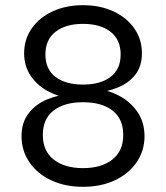

<svg xmlns="http://www.w3.org/2000/svg" viewBox="-20 -710 640 740"><path d="M63 -185Q63 -238 90.5 -273.5Q118 -309 162 -327Q206 -345 260 -350V-330Q211 -335 168.5 -356.5Q126 -378 99.5 -416Q73 -454 73 -505Q73 -558 102 -600Q131 -642 182.5 -666Q234 -690 300 -690Q366 -690 417.5 -666Q469 -642 498 -600Q527 -558 527 -505Q527 -454 501 -421.5Q475 -389 433.5 -372.5Q392 -356 340 -350V-370Q392 -365 437 -342Q482 -319 509.5 -279Q537 -239 537 -185Q537 -129 506.5 -84.5Q476 -40 422.5 -15Q369 10 300 10Q231 10 177.5 -15Q124 -40 93.5 -84.5Q63 -129 63 -185ZM455 -190Q455 -252 413.5 -284Q372 -316 300 -316Q228 -316 186.5 -284Q145 -252 145 -190Q145 -128 187 -95Q229 -62 300 -62Q371 -62 413 -95Q455 -128 455 -190ZM445 -500Q445 -557 406 -587.5Q367 -618 300 -618Q233 -618 194 -587.5Q155 -557 155 -500Q155 -443 194 -413.5Q233 -384 300 -384Q367 -384 406 -413.5Q445 -443 445 -500Z"/></svg>

Font: TASA Orbiter VF Text
Style: Regular
Weight: 400
Designer: Weizhong Zhang
Foundry: 本地遙控
Version: Version 1.001;Glyphs 3.2 (3192)